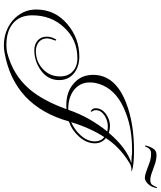

<svg xmlns="http://www.w3.org/2000/svg" viewBox="60 -843 830 990"><g transform="rotate(90 475.0 -348.0)"><path d="M215 47Q140 47 86 2Q29 -48 29 -120Q29 -216 104 -280Q177 -342 272 -342Q322 -342 356 -316Q393 -287 393 -238Q393 -180 343 -144Q297 -110 238 -110Q209 -110 189 -127Q169 -145 169 -174Q169 -192 178 -213V-212Q178 -207 180 -215Q182 -223 186 -223Q189 -222 189 -220Q189 -216 183 -201Q178 -186 178 -176Q178 -149 197 -133Q217 -118 243 -118Q297 -118 335 -153Q374 -189 374 -242Q374 -285 348 -308Q323 -332 280 -332Q184 -332 121 -263Q59 -197 59 -99Q59 -33 103 2Q144 34 211 34Q223 34 233.5 33Q244 32 252 30Q366 0 438 -83Q498 -152 543 -276Q537 -275 531.5 -275Q526 -275 521 -275Q455 -275 413 -311Q366 -349 366 -413Q366 -528 512 -584Q616 -624 756 -624Q791 -624 817.5 -621.5Q844 -619 863 -613L862 -611H858Q842 -611 828 -605Q826 -604 820.5 -600.5Q815 -597 807 -592Q773 -570 744 -542Q715 -514 692 -479Q719 -457 719 -422Q719 -378 683 -339Q650 -303 606 -288Q526 -4 249 44Q231 47 215 47ZM539 -285H546Q566 -343 594.5 -393Q623 -443 658 -486Q645 -489 632 -489Q604 -489 577 -473Q548 -454 548 -427Q548 -417 552 -412Q556 -407 556 -403Q556 -401 553 -401Q538 -409 538 -426Q538 -458 569 -480Q597 -500 629 -500Q647 -500 665 -494Q743 -586 822 -611H820Q814 -611 805.5 -611Q797 -611 786 -612Q775 -614 766.5 -614Q758 -614 752 -614Q701 -614 654 -606.5Q607 -599 563 -582Q455 -542 420 -463Q405 -429 405 -396Q405 -344 447 -312Q467 -298 490 -291.5Q513 -285 539 -285ZM610 -300Q650 -318 677 -348Q709 -383 709 -423Q709 -453 687 -471Q640 -399 610 -300ZM732 -680Q730 -680 731 -687Q736 -707 746.5 -723.5Q757 -740 779 -740Q802 -740 825.5 -732Q849 -724 870.5 -716Q892 -708 908 -708Q925 -708 932 -717Q939 -726 942 -734.5Q945 -743 948 -743Q950 -743 949.5 -739Q949 -735 948 -733Q943 -711 927.5 -695.5Q912 -680 898 -680Q883 -680 862 -688Q841 -696 818.5 -704Q796 -712 773 -712Q756 -712 748.5 -704Q741 -696 738 -688Q735 -680 732 -680Z"/></g></svg>

Font: Imperial Script
Style: Regular
Weight: 400
Designer: Robert E. Leuschke
Foundry: Robert E. Leuschke
Version: Version 1.010; ttfautohint (v1.8.3)